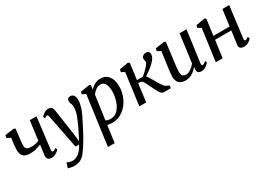

<svg xmlns="http://www.w3.org/2000/svg" viewBox="-0 -1408 3470 2501"><g transform="rotate(-30 1734.5 -157.0)"><path d="M171 -322Q171 -279 190 -263Q209 -247 260 -247Q329 -247 374 -271L411 -558H512L455 -89Q453 -72 457.5 -63Q462 -54 471 -54Q491 -54 518 -78L531 -51Q518 -32 485.5 -11Q453 10 417 10Q384 10 365.5 -6Q347 -22 347 -49Q347 -57 348 -61L368 -217Q287 -179 207 -179Q133 -179 101 -208Q69 -237 69 -312Q69 -337 74 -382L87 -480L31 -510L39 -548L174 -567L196 -555L176 -388Q171 -345 171 -322Z M633 -499Q618 -499 597 -479L584 -508Q595 -524 625.5 -545.5Q656 -567 690 -567Q725 -567 740.5 -550Q756 -533 761 -500L816 -123L830 1L894 -125L908 -154Q952 -245 973 -305Q994 -365 994 -426Q994 -445 989 -459Q984 -473 983 -475Q973 -499 973 -516Q973 -540 986.5 -553Q1000 -566 1024 -566Q1055 -566 1072.5 -540.5Q1090 -515 1090 -474Q1090 -424 1074 -371Q1058 -318 1038 -277Q1018 -236 980 -162Q936 -71 886.5 12.5Q837 96 802 143Q770 194 726 221.5Q682 249 621 249Q597 249 568 243.5Q539 238 526 232L551 156Q562 165 585 172Q608 179 636 179Q680 179 725 145Q770 111 809 38H755L656 -468Q652 -486 647 -492.5Q642 -499 633 -499Z M1473 -568Q1556 -568 1598.5 -511Q1641 -454 1641 -356Q1641 -268 1602 -183Q1563 -98 1490.5 -44Q1418 10 1324 10Q1306 10 1254 1L1219 254H1118L1219 -487L1166 -510L1173 -545L1308 -568L1329 -557L1321 -490Q1347 -523 1386.5 -545.5Q1426 -568 1473 -568ZM1336 -45Q1398 -45 1442 -91.5Q1486 -138 1508 -209Q1530 -280 1530 -353Q1530 -422 1506.5 -461.5Q1483 -501 1441 -501Q1402 -501 1368 -477Q1334 -453 1313 -421L1263 -63Q1291 -45 1336 -45Z M2070 -408Q2081 -420 2090 -435Q2099 -450 2101 -463Q2101 -470 2097 -482.5Q2093 -495 2093 -507Q2093 -533 2113 -548.5Q2133 -564 2161 -564Q2183 -564 2197 -551.5Q2211 -539 2211 -515Q2211 -476 2180.5 -437.5Q2150 -399 2111 -368Q2072 -337 2009 -294Q2025 -275 2046 -239.5Q2067 -204 2071 -197Q2108 -132 2133.5 -95.5Q2159 -59 2180 -55L2215 -39L2211 0H2105Q2076 0 2052 -36.5Q2028 -73 1996 -143Q1967 -207 1947.5 -238Q1928 -269 1905 -269H1875L1840 0H1737L1801 -481L1751 -506L1759 -544L1889 -567L1913 -554L1881 -312H1967Q1998 -335 2021 -356.5Q2044 -378 2070 -408Z M2417 -247Q2407 -165 2407 -137Q2407 -90 2423 -72Q2439 -54 2472 -54Q2508 -54 2546 -79.5Q2584 -105 2611 -141L2667 -563H2771L2707 -90L2706 -79Q2706 -67 2710.5 -60.5Q2715 -54 2722 -54Q2742 -54 2773 -84L2786 -57Q2774 -38 2741 -14.5Q2708 9 2668 9Q2637 9 2621 -7Q2605 -23 2607 -52Q2607 -50 2610 -86L2609 -87Q2529 10 2429 10Q2372 10 2337 -20.5Q2302 -51 2301 -121Q2301 -168 2320 -295L2346 -481L2293 -510L2300 -548L2436 -567L2457 -556L2423 -291Z M3350 -79Q3350 -67 3354.5 -60.5Q3359 -54 3365 -54Q3384 -54 3412 -78L3425 -51Q3419 -42 3403 -27.5Q3387 -13 3362.5 -1.5Q3338 10 3311 10Q3279 10 3259.5 -4Q3240 -18 3240 -45L3241 -56L3269 -258H3025L2990 0H2887L2952 -481L2902 -506L2910 -544L3039 -567L3064 -554L3032 -313H3276L3308 -558H3410L3351 -89Z"/></g></svg>

Font: Koeln Type Serif
Style: Italic
Weight: 400
Italic angle: -8°
Designer: Eben Sorkin
Foundry: Eben Sorkin
Version: Version 2.002